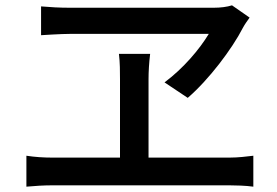

<svg xmlns="http://www.w3.org/2000/svg" viewBox="-20 -724 1040 720"><path d="M763 -597C728 -539 668 -468 597 -415L684 -357C763 -425 850 -540 891 -620C898 -633 906 -644 916 -658L850 -704C831 -698 807 -695 782 -695H239C205 -695 167 -697 134 -700V-592C134 -592 208 -597 246 -597ZM537 -133V-427C537 -456 539 -488 543 -522H426C430 -489 430 -455 430 -427V-133H175C145 -133 111 -135 79 -140V-24C112 -27 145 -29 175 -29H841C862 -29 902 -28 930 -24V-140C904 -137 874 -133 841 -133Z"/></svg>

Font: Noto Sans CJK KR Medium
Style: Regular
Weight: 500
Designer: Ryoko NISHIZUKA (kana & ideographs); Paul D. Hunt (Latin, Greek & Cyrillic); Wenlong ZHANG (bopomofo); Sandoll Communica
Foundry: Adobe Systems Incorporated
Version: Version 1.004;PS 1.004;hotconv 1.0.82;makeotf.lib2.5.63406